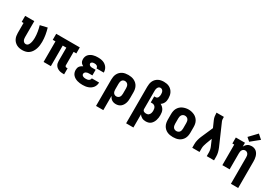

<svg xmlns="http://www.w3.org/2000/svg" viewBox="46 -1949 4708 3315"><g transform="rotate(30 2400.0 -291.5)"><path d="M296 8Q267 8 238.5 2.5Q210 -3 184.5 -16.5Q159 -30 138.5 -51Q118 -72 105.5 -98Q93 -124 88 -152.5Q83 -181 83 -210V-410H46V-530H228V-210Q228 -193 231 -176.5Q234 -160 242 -145.5Q250 -131 264.5 -121.5Q279 -112 296 -112Q309 -112 321.5 -117.5Q334 -123 342.5 -133.5Q351 -144 356.5 -156Q362 -168 366 -180.5Q370 -193 372.5 -206Q375 -219 376.5 -232.5Q378 -246 379 -259Q380 -272 380 -286Q380 -344 370 -402.5Q360 -461 344 -517L484 -550Q503 -486 514 -420Q525 -354 525 -287Q525 -252 520.5 -217Q516 -182 505 -148.5Q494 -115 475 -84.5Q456 -54 428.5 -32Q401 -10 366 -1Q331 8 296 8Z M1113 8Q1091 8 1069 5Q1047 2 1026.5 -6Q1006 -14 988 -27.5Q970 -41 958 -59.5Q946 -78 941 -99.5Q936 -121 936 -143V-410H864V0H719V-410H665V-530H1135V-410H1081V-143Q1081 -137 1083 -131Q1085 -125 1089.5 -120.5Q1094 -116 1100.5 -114Q1107 -112 1113 -112H1133V8Z M1498 8Q1471 8 1444.5 5Q1418 2 1392.5 -5.5Q1367 -13 1343.5 -26.5Q1320 -40 1302 -60Q1284 -80 1275.5 -105.5Q1267 -131 1267 -158Q1267 -177 1271.5 -196Q1276 -215 1287.5 -230.5Q1299 -246 1315 -257.5Q1331 -269 1349 -277Q1334 -285 1321 -295.5Q1308 -306 1299 -320Q1290 -334 1286.5 -350Q1283 -366 1283 -383Q1283 -408 1291 -432Q1299 -456 1315.5 -474.5Q1332 -493 1353.5 -505.5Q1375 -518 1399 -525.5Q1423 -533 1448 -535.5Q1473 -538 1497 -538Q1523 -538 1549 -534.5Q1575 -531 1599.5 -522Q1624 -513 1645 -497Q1666 -481 1681 -460Q1696 -439 1703.5 -413.5Q1711 -388 1711 -362Q1711 -361 1711 -361Q1711 -361 1711 -360H1566Q1566 -360 1566 -360.5Q1566 -361 1566 -361Q1566 -373 1560.5 -385Q1555 -397 1545 -404.5Q1535 -412 1522.5 -415Q1510 -418 1497 -418Q1486 -418 1475 -417Q1464 -416 1454 -412Q1444 -408 1436 -399.5Q1428 -391 1428 -380Q1428 -368 1435 -357.5Q1442 -347 1453 -341Q1464 -335 1476 -333.5Q1488 -332 1500 -332H1565V-220H1500Q1485 -220 1470.5 -217.5Q1456 -215 1442.5 -208Q1429 -201 1420.5 -188.5Q1412 -176 1412 -161Q1412 -152 1416 -143.5Q1420 -135 1427.5 -129.5Q1435 -124 1443.5 -120.5Q1452 -117 1461 -115Q1470 -113 1479.5 -112.5Q1489 -112 1498 -112Q1512 -112 1526.5 -114.5Q1541 -117 1553.5 -124.5Q1566 -132 1573.5 -144.5Q1581 -157 1582 -171H1727Q1727 -144 1718.5 -117.5Q1710 -91 1693.5 -69.5Q1677 -48 1654 -32.5Q1631 -17 1605 -8Q1579 1 1552 4.5Q1525 8 1498 8Z M1883 205V-320Q1883 -349 1888 -378Q1893 -407 1906 -433.5Q1919 -460 1940 -481Q1961 -502 1987 -515Q2013 -528 2042.5 -533Q2072 -538 2101 -538Q2130 -538 2159.5 -533Q2189 -528 2216 -515Q2243 -502 2265 -481.5Q2287 -461 2300.5 -434.5Q2314 -408 2319.5 -379Q2325 -350 2325 -320V-210Q2325 -184 2322.5 -158.5Q2320 -133 2312 -108.5Q2304 -84 2290.5 -62Q2277 -40 2257 -23.5Q2237 -7 2212 0.5Q2187 8 2162 8Q2140 8 2119.5 3Q2099 -2 2081.5 -13.5Q2064 -25 2050.5 -42Q2037 -59 2028 -78V205ZM2101 -112Q2119 -112 2135.5 -119.5Q2152 -127 2162 -142Q2172 -157 2176 -174.5Q2180 -192 2180 -210V-320Q2180 -338 2176 -355.5Q2172 -373 2162 -388Q2152 -403 2135.5 -410.5Q2119 -418 2101 -418Q2084 -418 2068 -410Q2052 -402 2043.5 -387Q2035 -372 2031.5 -354.5Q2028 -337 2028 -320V-210Q2028 -193 2031 -175.5Q2034 -158 2043 -143.5Q2052 -129 2068 -120.5Q2084 -112 2101 -112Z M2483 205V-525Q2483 -554 2487.5 -582.5Q2492 -611 2504 -637Q2516 -663 2536 -684Q2556 -705 2581 -718.5Q2606 -732 2634.5 -737.5Q2663 -743 2692 -743Q2720 -743 2748 -738Q2776 -733 2801 -720Q2826 -707 2846 -686.5Q2866 -666 2878.5 -640.5Q2891 -615 2896 -587Q2901 -559 2901 -531Q2901 -510 2898 -488.5Q2895 -467 2886 -447.5Q2877 -428 2863 -411.5Q2849 -395 2831 -384Q2854 -372 2873.5 -354Q2893 -336 2905 -313Q2917 -290 2921 -264Q2925 -238 2925 -212Q2925 -186 2921.5 -160Q2918 -134 2910 -109.5Q2902 -85 2888.5 -62.5Q2875 -40 2855 -23Q2835 -6 2809.5 1Q2784 8 2758 8Q2739 8 2720 4.5Q2701 1 2684 -7.5Q2667 -16 2652.5 -29Q2638 -42 2628 -59V205ZM2697 -112Q2710 -112 2722.5 -115Q2735 -118 2745 -126Q2755 -134 2762 -145Q2769 -156 2773 -168Q2777 -180 2778.5 -192.5Q2780 -205 2780 -218Q2780 -236 2776.5 -254.5Q2773 -273 2762.5 -288.5Q2752 -304 2735 -312Q2718 -320 2700 -320H2671V-440H2700Q2715 -440 2727 -449Q2739 -458 2745 -471Q2751 -484 2753.5 -499Q2756 -514 2756 -528Q2756 -544 2753.5 -560.5Q2751 -577 2743.5 -591Q2736 -605 2722 -614Q2708 -623 2692 -623Q2681 -623 2670.5 -619Q2660 -615 2652.5 -607Q2645 -599 2640.5 -589Q2636 -579 2633 -568.5Q2630 -558 2629 -547Q2628 -536 2628 -525V-161L2629 -158Q2629 -147 2635.5 -137Q2642 -127 2652.5 -121.5Q2663 -116 2674.5 -114Q2686 -112 2697 -112Z M3300 8Q3270 8 3240.5 3Q3211 -2 3184 -14.5Q3157 -27 3135 -48Q3113 -69 3099.5 -95Q3086 -121 3080.5 -150.5Q3075 -180 3075 -210V-320Q3075 -350 3080.5 -379.5Q3086 -409 3100 -435Q3114 -461 3136 -482Q3158 -503 3185 -515.5Q3212 -528 3241 -534.5Q3270 -541 3300 -541Q3330 -541 3359 -534.5Q3388 -528 3415 -515.5Q3442 -503 3464 -482Q3486 -461 3500 -435Q3514 -409 3519.5 -379.5Q3525 -350 3525 -320V-210Q3525 -180 3519.5 -150.5Q3514 -121 3500.5 -95Q3487 -69 3465 -48Q3443 -27 3416 -14.5Q3389 -2 3359.5 3Q3330 8 3300 8ZM3300 -112Q3318 -112 3335 -119.5Q3352 -127 3362 -141.5Q3372 -156 3376 -174Q3380 -192 3380 -210V-320Q3380 -338 3376 -356Q3372 -374 3361.5 -388.5Q3351 -403 3334 -410.5Q3317 -418 3299 -418Q3281 -418 3264.5 -410Q3248 -402 3238 -387.5Q3228 -373 3224 -355.5Q3220 -338 3220 -320V-210Q3220 -192 3224 -174Q3228 -156 3238 -141.5Q3248 -127 3265 -119.5Q3282 -112 3300 -112Z M3683 0V-74Q3683 -115 3693 -155.5Q3703 -196 3719 -234L3823 -472L3766 -601Q3753 -631 3748 -663Q3743 -695 3743 -728V-735H3889V-728Q3889 -708 3890.5 -687.5Q3892 -667 3900 -649L4081 -234Q4097 -196 4107 -155.5Q4117 -115 4117 -74V0H3972V-74Q3972 -103 3965.5 -131.5Q3959 -160 3947 -186L3897 -302L3854 -189Q3844 -161 3836 -132Q3828 -103 3828 -74V0Z M4572 205V-320Q4572 -337 4569 -354Q4566 -371 4557 -386Q4548 -401 4532.5 -409.5Q4517 -418 4500 -418Q4483 -418 4467.5 -409.5Q4452 -401 4443 -386Q4434 -371 4431 -354Q4428 -337 4428 -320V0H4283V-410H4246V-530H4428V-452Q4437 -471 4450.5 -487.5Q4464 -504 4481 -516Q4498 -528 4519 -533Q4540 -538 4561 -538Q4586 -538 4610.5 -530Q4635 -522 4654 -505.5Q4673 -489 4685.5 -466.5Q4698 -444 4705 -420Q4712 -396 4714.5 -370.5Q4717 -345 4717 -320V205ZM4481 -581 4415 -639 4557 -788 4643 -712Z"/></g></svg>

Font: Iosevka Curly Slab HvEx
Style: Regular
Weight: 900
Width: 7
Monospace: yes
Designer: Belleve Invis
Foundry: Belleve Invis
Version: Version 11.1.0; ttfautohint (v1.8.3)